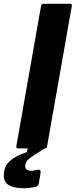

<svg xmlns="http://www.w3.org/2000/svg" viewBox="-70 -783 399 1013"><path d="M178 -9Q177 0 167 0H25Q20 0 17.5 -3Q15 -6 16 -11L147 -754Q149 -763 158 -763H300Q305 -763 307.5 -760Q310 -757 309 -752ZM-50 144Q-50 96 -19 67.5Q12 39 72 19L76 0H167Q106 36 84.5 53.5Q63 71 63 93Q63 118 97 118Q108 118 125 113Q127 112 132 112Q147 112 144 130L135 184Q132 199 116 203Q87 210 54 210Q-50 210 -50 144Z"/></svg>

Font: Open Sauce Two ExtraBold Italic
Style: Regular
Weight: 800
Italic angle: -10°
Designer: Alfredo Marco Pradil
Foundry: Creative Sauce Fz LLC
Version: Version 1.477